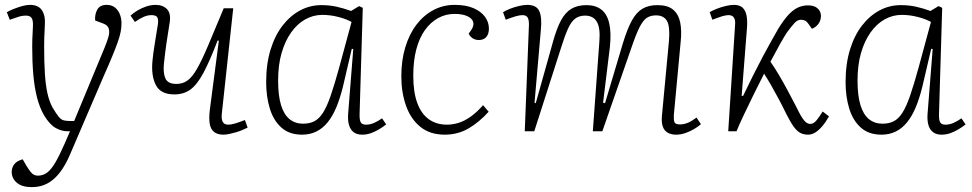

<svg xmlns="http://www.w3.org/2000/svg" viewBox="-20 -538 3986 787"><path d="M268 93Q254 126 238 151Q222 176 203 193.5Q184 211 161 220Q138 229 110 229Q70 229 49 211Q28 193 28 167Q28 148 39 134.5Q50 121 73 115L88 141Q98 157 105 166Q112 175 119.5 178.5Q127 182 135 182Q156 182 172.5 170Q189 158 206 129.5Q223 101 244 53L267 0H256Q233 0 209 -13Q185 -26 162 -63Q143 -95 132 -137.5Q121 -180 116.5 -232.5Q112 -285 112 -346Q112 -362 112.5 -378Q113 -394 114 -408Q115 -422 115 -432Q116 -455 109.5 -464.5Q103 -474 86 -474Q69 -474 52.5 -468Q36 -462 20 -457L8 -488Q20 -495 36.5 -501.5Q53 -508 70.5 -513Q88 -518 103 -518Q137 -518 151.5 -496.5Q166 -475 164 -442Q164 -430 163 -415.5Q162 -401 161.5 -385Q161 -369 161 -348Q161 -282 164 -235.5Q167 -189 174.5 -155.5Q182 -122 195 -98Q211 -71 221 -59Q231 -47 242 -44.5Q253 -42 268 -42H284L408 -341Q418 -365 424 -385Q430 -405 426 -420Q422 -435 402 -442L370 -454Q368 -480 379 -499Q390 -518 417 -518Q438 -518 451.5 -507Q465 -496 471.5 -479Q478 -462 478 -442Q478 -425 474.5 -407Q471 -389 462.5 -365Q454 -341 440 -307Q426 -273 405 -226Z M515 -474Q527 -485 543.5 -495Q560 -505 579.5 -511.5Q599 -518 618 -518Q648 -518 665 -500Q682 -482 675 -442Q672 -422 668.5 -401Q665 -380 662 -359Q659 -338 656.5 -317.5Q654 -297 652 -278Q648 -239 658 -216.5Q668 -194 703 -194Q729 -194 748.5 -208Q768 -222 787.5 -256Q807 -290 832.5 -350Q858 -410 897 -504H936L889 -70Q887 -50 893 -38.5Q899 -27 916 -27Q927 -27 944 -32Q961 -37 984 -46L995 -15Q987 -11 974.5 -5.5Q962 0 948 4Q934 8 920.5 11Q907 14 896 14Q871 14 857 2.5Q843 -9 839.5 -31.5Q836 -54 840 -87L877 -371L872 -372Q840 -288 814 -239.5Q788 -191 760.5 -171Q733 -151 695 -151Q638 -151 618.5 -190Q599 -229 605 -289Q606 -300 608.5 -320Q611 -340 616 -369.5Q621 -399 627 -437Q630 -457 625 -466.5Q620 -476 601 -476Q585 -476 569 -469Q553 -462 533 -448Z M1454 -73Q1453 -47 1458.5 -37Q1464 -27 1480 -27Q1497 -27 1513 -34Q1529 -41 1546 -53L1563 -28Q1549 -17 1533 -7.5Q1517 2 1500 8Q1483 14 1464 14Q1444 14 1430.5 4.5Q1417 -5 1411 -24Q1405 -43 1407 -71L1428 -337L1422 -338L1386 -184Q1374 -135 1358.5 -98Q1343 -61 1322.5 -36Q1302 -11 1276 1.5Q1250 14 1218 14Q1166 14 1133.5 -15Q1101 -44 1086 -93Q1071 -142 1071 -201Q1071 -276 1089 -334.5Q1107 -393 1138.5 -433.5Q1170 -474 1210.5 -495.5Q1251 -517 1297 -517Q1331 -517 1360 -510.5Q1389 -504 1419 -493L1452 -513L1467 -506ZM1222 -31Q1249 -31 1268.5 -41Q1288 -51 1304 -76Q1320 -101 1335.5 -146Q1351 -191 1370 -260L1421 -448Q1400 -460 1367 -468.5Q1334 -477 1301 -477Q1264 -477 1231 -458.5Q1198 -440 1173 -404.5Q1148 -369 1134 -320Q1120 -271 1120 -208Q1120 -146 1132 -107Q1144 -68 1167 -49.5Q1190 -31 1222 -31Z M1843 -518Q1890 -518 1921 -504.5Q1952 -491 1968 -469Q1984 -447 1984 -421Q1984 -398 1973 -386Q1962 -374 1943 -374Q1928 -374 1917.5 -381Q1907 -388 1901 -400L1911 -414Q1924 -433 1919.5 -448Q1915 -463 1895 -472Q1875 -481 1843 -481Q1807 -481 1776 -464Q1745 -447 1722 -415Q1699 -383 1686.5 -336Q1674 -289 1674 -228Q1674 -160 1690.5 -115.5Q1707 -71 1738 -49Q1769 -27 1812 -27Q1836 -27 1860 -34.5Q1884 -42 1909.5 -60Q1935 -78 1960 -107L1983 -80Q1964 -59 1943 -41.5Q1922 -24 1900.5 -11.5Q1879 1 1854.5 7.5Q1830 14 1803 14Q1742 14 1702.5 -18.5Q1663 -51 1644 -105.5Q1625 -160 1625 -225Q1625 -291 1641.5 -345Q1658 -399 1687.5 -437.5Q1717 -476 1757 -497Q1797 -518 1843 -518Z M2437 -371Q2441 -425 2426 -449.5Q2411 -474 2378 -474Q2354 -474 2337.5 -461.5Q2321 -449 2308 -420Q2295 -391 2280 -343L2170 0H2131L2148 -433Q2149 -454 2143.5 -465Q2138 -476 2121 -476Q2110 -476 2093 -471Q2076 -466 2053 -457L2042 -488Q2053 -495 2070.5 -502Q2088 -509 2107.5 -513.5Q2127 -518 2141 -518Q2179 -518 2190.5 -492.5Q2202 -467 2197 -416L2171 -117L2176 -115L2247 -368Q2262 -422 2279.5 -454.5Q2297 -487 2322 -502Q2347 -517 2384 -517Q2421 -517 2444.5 -499Q2468 -481 2477 -443.5Q2486 -406 2480 -346L2452 -117L2460 -115L2533 -360Q2551 -419 2569.5 -453Q2588 -487 2613 -502Q2638 -517 2675 -517Q2717 -517 2739 -498.5Q2761 -480 2768 -446.5Q2775 -413 2770 -366L2742 -66Q2741 -47 2744.5 -37.5Q2748 -28 2767 -28Q2783 -28 2799 -34.5Q2815 -41 2835 -56L2853 -29Q2842 -19 2825 -9Q2808 1 2789 7.5Q2770 14 2751 14Q2731 14 2717 6Q2703 -2 2697 -18.5Q2691 -35 2693 -61L2722 -370Q2727 -429 2714 -452Q2701 -475 2669 -475Q2647 -475 2631.5 -465Q2616 -455 2601.5 -426.5Q2587 -398 2567 -339L2449 0H2410Z M3020 -145H3026Q3047 -189 3067.5 -230Q3088 -271 3107 -306.5Q3126 -342 3142.5 -371.5Q3159 -401 3170 -420Q3192 -456 3211.5 -477Q3231 -498 3250.5 -507Q3270 -516 3292 -516Q3318 -516 3331.5 -503.5Q3345 -491 3345 -473Q3345 -454 3334.5 -440Q3324 -426 3308 -420L3294 -440Q3287 -450 3280 -453.5Q3273 -457 3263 -457Q3249 -457 3236.5 -443.5Q3224 -430 3205 -404Q3195 -389 3177 -357Q3159 -325 3138 -285Q3155 -261 3173 -230.5Q3191 -200 3209.5 -165.5Q3228 -131 3245 -98Q3254 -79 3261.5 -66Q3269 -53 3275.5 -45Q3282 -37 3288.5 -33.5Q3295 -30 3301 -30Q3315 -30 3327.5 -45.5Q3340 -61 3352 -81L3378 -61Q3364 -36 3349.5 -19.5Q3335 -3 3321 5.5Q3307 14 3292 14Q3274 14 3260 6.5Q3246 -1 3232.5 -20Q3219 -39 3202 -73Q3188 -102 3172 -132Q3156 -162 3140.5 -189Q3125 -216 3112 -236Q3089 -191 3067 -146Q3045 -101 3027 -63Q3009 -25 2999 0H2965L2993 -435Q2995 -455 2988.5 -465.5Q2982 -476 2966 -476Q2955 -476 2939 -471Q2923 -466 2900 -457L2889 -488Q2900 -495 2918 -502Q2936 -509 2955 -513.5Q2974 -518 2988 -518Q3012 -518 3024 -506.5Q3036 -495 3040 -474.5Q3044 -454 3042 -426Z M3829 -73Q3828 -47 3833.5 -37Q3839 -27 3855 -27Q3872 -27 3888 -34Q3904 -41 3921 -53L3938 -28Q3924 -17 3908 -7.5Q3892 2 3875 8Q3858 14 3839 14Q3819 14 3805.5 4.5Q3792 -5 3786 -24Q3780 -43 3782 -71L3803 -337L3797 -338L3761 -184Q3749 -135 3733.5 -98Q3718 -61 3697.5 -36Q3677 -11 3651 1.5Q3625 14 3593 14Q3541 14 3508.5 -15Q3476 -44 3461 -93Q3446 -142 3446 -201Q3446 -276 3464 -334.5Q3482 -393 3513.5 -433.5Q3545 -474 3585.5 -495.5Q3626 -517 3672 -517Q3706 -517 3735 -510.5Q3764 -504 3794 -493L3827 -513L3842 -506ZM3597 -31Q3624 -31 3643.5 -41Q3663 -51 3679 -76Q3695 -101 3710.5 -146Q3726 -191 3745 -260L3796 -448Q3775 -460 3742 -468.5Q3709 -477 3676 -477Q3639 -477 3606 -458.5Q3573 -440 3548 -404.5Q3523 -369 3509 -320Q3495 -271 3495 -208Q3495 -146 3507 -107Q3519 -68 3542 -49.5Q3565 -31 3597 -31Z"/></svg>

Font: Literata 18pt ExtraLight
Style: Italic
Weight: 250
Italic angle: -2°
Designer: Latin by Veronika Burian and Jose Scaglione. Greek by Irene Vlachou. Cyrillic by Vera Evstafieva
Foundry: TypeTogether
Version: Version 3.103;gftools[0.9.29]